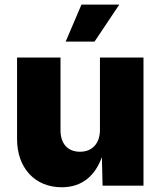

<svg xmlns="http://www.w3.org/2000/svg" viewBox="-20 -791 684 818"><path d="M242.7 6.8C333.5 6.8 386.2 -45.9 414.1 -121.6L417 0H591.3V-545.9H405.8V-237.3C405.8 -179.2 372.1 -144.5 320.8 -144.5C268.6 -144.5 237.8 -178.7 237.8 -235.8V-545.9H52.7V-198.2C52.7 -77.1 127.4 6.8 242.7 6.8ZM259.8 -613.8H382.8L488.3 -771.5H327.1Z"/></svg>

Font: Raveo ExtraBold
Style: Regular
Weight: 800
Designer: Jakub Foglar, Rasmus Andersson (Inter)
Foundry: Jakubfoglar.com
Version: Version 1.100;Glyphs 3.2.3 (3260)